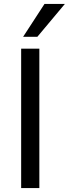

<svg xmlns="http://www.w3.org/2000/svg" viewBox="-20 -951 348 971"><path d="M87 0V-705H179V0ZM97 -765 205 -931H308L169 -765Z"/></svg>

Font: Nunito Sans 10pt SemiCondensed Medium
Style: Regular
Weight: 500
Width: 4
Designer: Vernon Adams
Foundry: Vernon Adams
Version: Version 3.101;gftools[0.9.27]